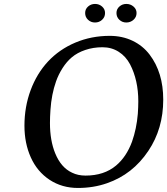

<svg xmlns="http://www.w3.org/2000/svg" viewBox="-20 -934 845 970"><path d="M637.2 -608.9Q615.7 -649.4 579.6 -672.4Q543.5 -695.3 498 -695.3Q451.2 -695.3 410.9 -681.6Q370.6 -668 342.8 -644.5Q316.9 -622.6 296.1 -590.1Q275.4 -557.6 263.2 -522.9Q240.2 -458 234.9 -378.9Q232.4 -343.3 232.4 -312.5Q232.4 -224.1 258.8 -159.7Q288.1 -87.4 344.2 -61.5Q374 -46.9 412.1 -46.9Q505.9 -46.9 566.4 -97.7Q618.7 -141.6 647 -218.3Q669.9 -283.2 676.3 -358.9Q678.7 -394 678.7 -421.9Q678.7 -528.8 637.2 -608.9ZM735.8 -658.2Q804.7 -567.4 804.7 -430.7Q804.7 -283.7 729.5 -171.9Q650.4 -53.2 520.5 -8.3Q452.1 15.6 374 15.6Q293 15.6 230.5 -25.6Q168 -66.9 135.7 -138.7Q103.5 -210 103.5 -298.8Q103.5 -394.5 134.8 -478.5Q166 -562.5 222.7 -623.5Q279.8 -684.6 360.6 -718.8Q441.4 -752.9 534.2 -752.9Q597.7 -752.9 649.7 -728Q701.7 -703.1 735.8 -658.2ZM669.9 -868.2Q669.9 -847.7 654.5 -834Q639.2 -820.3 618.2 -820.3Q597.7 -820.3 583 -834Q568.4 -847.7 568.4 -868.2Q568.4 -888.2 583.3 -901.1Q598.1 -914.1 618.2 -914.1Q639.2 -914.1 654.5 -900.9Q669.9 -887.7 669.9 -868.2ZM510.7 -868.2Q510.7 -847.7 495.8 -834Q481 -820.3 460 -820.3Q439.5 -820.3 424.8 -834Q410.2 -847.7 410.2 -868.2Q410.2 -888.2 425 -901.1Q439.9 -914.1 460 -914.1Q481 -914.1 495.8 -900.9Q510.7 -887.7 510.7 -868.2Z"/></svg>

Font: Neuton
Style: Italic
Weight: 400
Italic angle: -9°
Designer: Brian M Zick
Version: Version 1.32